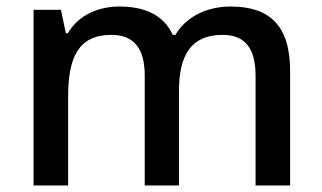

<svg xmlns="http://www.w3.org/2000/svg" viewBox="-20 -569 989 589"><path d="M687 -549C619 -549 553 -521 518 -462H510C483 -521 427 -549 346 -549C282 -549 221 -523 188 -467H182L167 -539H83V0H189V-272C189 -394 221 -462 322 -462C391 -462 424 -420 424 -337V0H529V-290C529 -401 567 -462 663 -462C732 -462 764 -420 764 -337V0H870V-351C870 -490 808 -549 687 -549Z"/></svg>

Font: Noto Sans Bamum Medium
Style: Regular
Weight: 500
Designer: Monotype Design Team
Foundry: Monotype Imaging Inc.
Version: Version 2.002